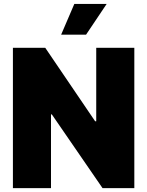

<svg xmlns="http://www.w3.org/2000/svg" viewBox="-20 -975 763 995"><path d="M676.1 -727.3V0H511.4L248.6 -382.1H244.3V0H46.9V-727.3H214.5L473 -346.6H478.7V-727.3ZM296.9 -795.5 365.1 -954.5H532.7L426.1 -795.5Z"/></svg>

Font: Karasuma Gothic
Style: Black
Weight: 900
Designer: Rasmus Andersson / Ryoko Nishizuka
Foundry: Genbu
Version: Version 1.00